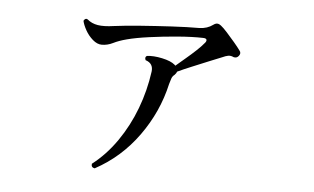

<svg xmlns="http://www.w3.org/2000/svg" viewBox="-43 -569 1086 664"><g transform="rotate(5 500.0 -237.0)"><path d="M307 31Q294 29 296 16Q344 -21 381 -74.5Q418 -128 441.5 -190.5Q465 -253 474 -319Q478 -348 450 -357Q445 -367 453 -372Q476 -375 506.5 -368.5Q537 -362 551 -350L554 -347Q569 -360 587.5 -375.5Q606 -391 622.5 -406.5Q639 -422 647 -432Q655 -440 653.5 -445.5Q652 -451 641 -451Q604 -452 554 -448Q504 -444 456.5 -437.5Q409 -431 379 -423Q352 -416 333 -406.5Q314 -397 294 -397Q278 -397 262.5 -410.5Q247 -424 237 -442Q227 -460 224 -474Q230 -485 238 -480Q253 -467 274.5 -463.5Q296 -460 330 -465Q368 -470 421.5 -474Q475 -478 529.5 -481Q584 -484 626 -484Q653 -485 672 -499Q680 -505 686.5 -504.5Q693 -504 699 -499Q708 -492 721.5 -477Q735 -462 749 -445.5Q763 -429 770 -419Q778 -410 770 -400Q763 -391 752 -394Q742 -399 732.5 -397Q723 -395 715 -391Q697 -384 668 -372Q639 -360 610 -348Q581 -336 562 -327Q561 -324 559 -321Q557 -318 554 -315Q547 -310 544 -301.5Q541 -293 538 -282Q516 -184 456 -100.5Q396 -17 307 31Z"/></g></svg>

Font: Zen Old Mincho SemiBold
Style: Regular
Weight: 600
Version: Version 1.500